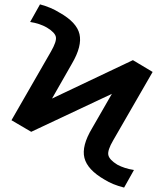

<svg xmlns="http://www.w3.org/2000/svg" viewBox="-20 -767 743 874"><path d="M589.8 6.8 544.9 86.9Q491.2 73.2 456.1 50.8Q377.9 5.9 364.3 -48.3Q350.6 -102.5 399.4 -183.6L489.3 -339.8L122.1 -167L32.2 -219.7L211.9 -532.2Q238.3 -578.1 234.4 -598.6Q230.5 -619.1 193.4 -641.6Q161.1 -660.2 117.2 -667L162.1 -747.1Q212.9 -733.4 250 -710Q329.1 -666 341.8 -611.8Q354.5 -557.6 307.6 -477.5L216.8 -318.4L585 -493.2L674.8 -439.5L495.1 -127.9Q468.8 -83 473.1 -61.5Q477.5 -40 513.7 -17.6Q545.9 0 589.8 6.8Z"/></svg>

Font: Gen Shin Gothic Medium
Style: Regular
Weight: 500
Designer: [Source Han Sans]
Ryoko NISHIZUKA  (kana & ideographs); Paul D. Hunt (Latin, Greek & Cyrillic); Wenlong ZHANG  (bopomofo
Version: Version 1.002.20150607